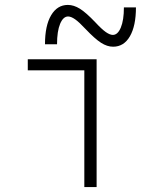

<svg xmlns="http://www.w3.org/2000/svg" viewBox="-20 -761 640 781"><path d="M323 0V-475H93V-520H373V0ZM440 -571Q416 -571 391 -587Q366 -603 328 -643Q302 -671 285.5 -682.5Q269 -694 257 -694Q237 -694 224.5 -664Q212 -634 212 -581H163Q163 -657 188 -699Q213 -741 256 -741Q280 -741 305 -725.5Q330 -710 368 -670Q394 -642 410.5 -630.5Q427 -619 439 -619Q459 -619 471.5 -649Q484 -679 484 -731H533Q533 -656 508.5 -613.5Q484 -571 440 -571Z"/></svg>

Font: M PLUS Code Latin 60 Light
Style: Regular
Weight: 300
Width: 7
Monospace: yes
Designer: Coji Morishita
Foundry: UNDERFOREST DESIGN
Version: Version 1.005; ttfautohint (v1.8.3)